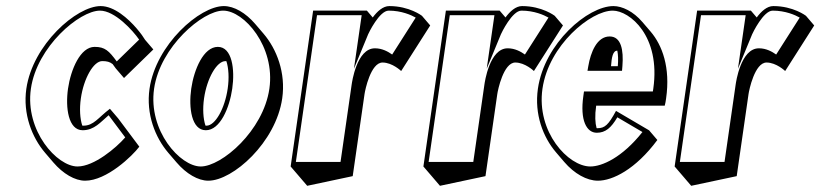

<svg xmlns="http://www.w3.org/2000/svg" viewBox="-20 -548 2700 632"><path d="M457.5 -417C453 -424.8 443.5 -438.4 430.5 -453.6C401.8 -487.2 356.1 -528 311.2 -528C231.9 -528 87.6 -401 66.7 -256C54.7 -172.7 85.2 -95.6 128.4 -45.1L155.6 -13.3C187.6 24 226.5 46.8 260.2 46.8C331.4 46.8 416.3 -35.2 438.6 -65.2L369 -158.2L341.8 -190C302.4 -160 288.5 -134.3 254.2 -134.3C253 -134.3 251.9 -134.4 250.8 -134.6C243.3 -157.2 241.2 -189.6 246.2 -224.5C255.6 -289.7 287.7 -346.9 316.6 -346.9C331.8 -346.9 341.4 -344.4 350.8 -337C353.9 -332.7 357.2 -328.1 360.9 -323L388.2 -291.2L484.7 -385.2ZM438 -417.6 364.3 -345.8C338.6 -380.8 325.4 -393.7 291.5 -393.7C244.4 -393.7 213 -319.3 203.9 -256.3C194.8 -193 205 -119.3 252 -119.3C290.5 -119.3 311.4 -146.5 337.6 -168.7L392.2 -95.7C362.6 -61.6 290 0 235.1 0C167.7 0 61.8 -117.5 81.7 -256C101.6 -394.5 241.7 -513 309.1 -513C357.5 -513 416.6 -448.7 438 -417.6Z M472.2 -256C460.2 -172.6 490.7 -95.6 533.9 -45.1L561.2 -13.3C593.1 24 632 46.8 665.7 46.8C746.6 46.8 888.1 -79.2 909 -224.2C921.1 -308.4 890.8 -386.5 847.4 -437.2L820.1 -469.1C788.8 -505.7 750.6 -528 716.7 -528C637.4 -528 493.1 -401 472.2 -256ZM725.2 -346.6C732.6 -323.9 734.6 -291.2 729.5 -256.3C720.1 -191 688.6 -134.3 659.7 -134.3C658.5 -134.3 657.4 -134.4 656.3 -134.6C648.8 -157.2 646.7 -189.6 651.7 -224.5C661.1 -289.7 693.3 -346.9 722.1 -346.8C723.2 -346.8 724.2 -346.8 725.2 -346.6ZM609.5 -256.3C600.4 -193 610.5 -119.3 657.5 -119.3C704.7 -119.3 735.5 -193.3 744.5 -256.3C753.6 -319.3 744.2 -393.7 697.1 -393.7C649.9 -393.7 618.6 -319.3 609.5 -256.3ZM487.2 -256C507.2 -394.5 647.3 -513 714.6 -513C783.4 -513 886.7 -394.7 866.7 -256C846.7 -117.4 709.5 0 640.7 0C573.2 0 467.3 -117.5 487.2 -256Z M936.7 0 964 31.8 991.2 63.6 1141 31.8 1179.9 -238.2C1181.7 -251.2 1200.3 -342.2 1239.2 -342.2C1271.6 -342.2 1300.5 -314.2 1300.5 -314.2L1396.1 -464.2L1368.9 -496C1368.9 -496 1327.5 -528 1261.5 -528C1240.4 -528 1221.4 -510.2 1206.9 -490.5L1187.7 -513H1010.7ZM953.9 -15 1023.5 -498H1170.5L1145.1 -321.8L1191.8 -435.1C1193.4 -439 1228.8 -513 1259.4 -513C1301.5 -513 1333.6 -498.5 1348.4 -490.1L1270.9 -368.5C1257.9 -377.7 1238.5 -389 1214.1 -389C1154 -389 1138.6 -276.4 1137.6 -270L1100.9 -15Z M1373.7 0 1401 31.8 1428.2 63.6 1578 31.8 1616.9 -238.2C1618.7 -251.2 1637.3 -342.2 1676.2 -342.2C1708.6 -342.2 1737.5 -314.2 1737.5 -314.2L1833.1 -464.2L1805.9 -496C1805.9 -496 1764.5 -528 1698.5 -528C1677.4 -528 1658.4 -510.2 1643.9 -490.5L1624.7 -513H1447.7ZM1390.9 -15 1460.5 -498H1607.5L1582.1 -321.8L1628.8 -435.1C1630.4 -439 1665.8 -513 1696.4 -513C1738.5 -513 1770.6 -498.5 1785.4 -490.1L1707.9 -368.5C1694.9 -377.7 1675.5 -389 1651.1 -389C1591 -389 1575.6 -276.4 1574.6 -270L1537.9 -15Z M2168.1 -200.2C2170 -206.2 2171.6 -217.2 2172.6 -224.2C2187.2 -325.6 2160 -399 2121.7 -443.9L2094.4 -475.7C2064.7 -510.5 2028.1 -528 1999.2 -528C1915.1 -528 1772.2 -406 1750.6 -256C1738.5 -172 1767.5 -96.5 1810.1 -46.7L1837.3 -14.9C1870.3 23.6 1911.5 46.8 1948.1 46.8C1996.2 46.8 2071.9 9.8 2143.8 -87.2L2116.6 -119L2007.7 -183C1982.9 -137 1970.8 -126 1946.7 -126C1945.8 -126 1944.8 -126.1 1943.8 -126.2C1939.1 -142.9 1937.6 -166.9 1942.4 -200.2ZM2012 -381.2C2014.7 -368 2015.4 -350.9 2013.6 -330H1991.3C1993.3 -358.3 1997 -381.2 2011.9 -381.2ZM2129 -247H1902.3L1900.2 -232C1888.7 -152.3 1910.6 -111 1944.5 -111C1973 -111 1991.8 -127.3 2012.1 -161.9L2094.7 -113.4C2027.9 -29.2 1961.8 0 1923.1 0C1850.4 0 1745.1 -113.7 1765.6 -256C1786.3 -399.4 1924.4 -513 1997 -513C2052.1 -513 2155.4 -430 2130.4 -256C2130 -253.7 2129.2 -248.5 2129 -247ZM1913.8 -315 2027.5 -315 2028.8 -330.9C2033 -383.4 2024.6 -428 1986.8 -428C1944.7 -428 1924.2 -375.6 1916.5 -330.4Z M2200.7 0 2228 31.8 2255.2 63.6 2405 31.8 2443.9 -238.2C2445.7 -251.2 2464.3 -342.2 2503.2 -342.2C2535.6 -342.2 2564.5 -314.2 2564.5 -314.2L2660.1 -464.2L2632.9 -496C2632.9 -496 2591.5 -528 2525.5 -528C2504.4 -528 2485.4 -510.2 2470.9 -490.5L2451.7 -513H2274.7ZM2217.9 -15 2287.5 -498H2434.5L2409.1 -321.8L2455.8 -435.1C2457.4 -439 2492.8 -513 2523.4 -513C2565.5 -513 2597.6 -498.5 2612.4 -490.1L2534.9 -368.5C2521.9 -377.7 2502.5 -389 2478.1 -389C2418 -389 2402.6 -276.4 2401.6 -270L2364.9 -15Z"/></svg>

Font: Blink
Style: 3DObl
Weight: 400
Designer: Mew Too
Foundry: Cannot Into Space Fonts
Version: Version 001.000